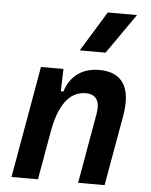

<svg xmlns="http://www.w3.org/2000/svg" viewBox="-55 -841 696 886"><g transform="rotate(5 293.0 -397.5)"><path d="M31.7 0H154.3L196.3 -237.8C223.1 -370.1 277.3 -415 340.3 -415C387.2 -415 407.7 -384.3 397.5 -325.2L340.3 0H462.9L520.5 -325.2C543.9 -458.5 500 -527.3 392.1 -527.3C313.5 -527.3 257.8 -486.3 236.3 -414.1H224.1L227.1 -517.6H123ZM294.4 -609.4H414.1L543.5 -794.9H408.2Z"/></g></svg>

Font: Cascadia Mono PL SemiBold
Style: Italic
Weight: 600
Italic angle: -10°
Monospace: yes
Designer: Aaron Bell
Foundry: Saja Typeworks
Version: Version 2404.023